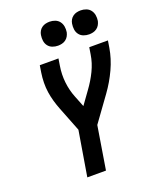

<svg xmlns="http://www.w3.org/2000/svg" viewBox="-172 -1061 944 1160"><g transform="rotate(-20 300.0 -481.0)"><path d="M184 0 232 -289 170 -447Q159 -475 150.5 -504.5Q142 -534 137.5 -564.5Q133 -595 133.5 -627Q134 -659 139 -691L146 -735H266L259 -691Q250 -637 256 -584Q262 -531 281 -484L309 -413L368 -495Q401 -540 425 -589.5Q449 -639 457 -691L464 -735H584L577 -691Q566 -624 536 -559Q506 -494 464 -436L349 -277L304 0ZM491 -808Q472 -808 455 -814.5Q438 -821 427.5 -835Q417 -849 414.5 -867Q412 -885 415 -904Q417 -917 423.5 -928.5Q430 -940 441 -948Q452 -956 465 -959Q478 -962 491 -962Q509 -962 526 -955.5Q543 -949 553.5 -935Q564 -921 567 -903Q570 -885 567 -866Q564 -853 557.5 -841.5Q551 -830 540 -822Q529 -814 516 -811Q503 -808 491 -808ZM291 -808Q272 -808 255 -814.5Q238 -821 227.5 -835Q217 -849 214.5 -867Q212 -885 215 -904Q217 -917 223.5 -928.5Q230 -940 241 -948Q252 -956 265 -959Q278 -962 291 -962Q309 -962 326 -955.5Q343 -949 353.5 -935Q364 -921 367 -903Q370 -885 367 -866Q364 -853 357.5 -841.5Q351 -830 340 -822Q329 -814 316 -811Q303 -808 291 -808Z"/></g></svg>

Font: Zed Sans Extended
Style: Bold Italic
Weight: 700
Width: 7
Italic angle: -9°
Designer: Belleve Invis
Foundry: Belleve Invis
Version: Version 1.0.0; ttfautohint (v1.8.4)